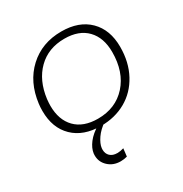

<svg xmlns="http://www.w3.org/2000/svg" viewBox="-170 -643 941 989"><g transform="rotate(-30 300.5 -148.0)"><path d="M264.2 218.8Q220.7 218.8 191.7 191.9Q162.6 165 162.6 126Q162.6 118.7 163.1 114.7Q167 84.5 190.4 54Q213.9 23.4 257.3 -2.4L297.4 -2Q257.3 25.4 236.6 55.9Q215.8 86.4 212.9 110.8Q212.4 113.8 212.4 120.1Q212.4 144 227.8 158.7Q243.2 173.3 270.5 173.3Q288.1 173.3 308.6 167L303.2 213.4Q284.7 218.8 264.2 218.8ZM556.2 -293.5Q556.2 -202.6 518.6 -133.1Q481 -63.5 415.8 -26.6Q350.6 10.3 268.1 10.3Q163.6 10.3 103.8 -48.1Q43.9 -106.4 43.9 -207Q43.9 -230.5 46.4 -249Q61.5 -370.1 139.2 -441.9Q216.8 -513.7 332.5 -513.7Q437 -513.7 496.6 -454.6Q556.2 -395.5 556.2 -293.5ZM272.9 -29.8Q378.4 -29.8 442.9 -101.3Q507.3 -172.9 507.3 -291Q507.3 -376.5 460.4 -425Q413.6 -473.6 327.6 -473.6Q231.4 -473.6 169.9 -413.1Q108.4 -352.5 95.2 -249Q92.8 -226.1 92.8 -210Q92.8 -126 139.6 -77.9Q186.5 -29.8 272.9 -29.8Z"/></g></svg>

Font: Muli
Style: ExtraLightItalic
Weight: 200
Italic angle: -7°
Designer: Vernon Adams
Foundry: newtypography
Version: Version 2.0; ttfautohint (v1.00rc1.2-2d82) -l 8 -r 50 -G 200